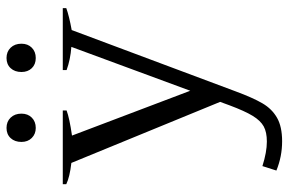

<svg xmlns="http://www.w3.org/2000/svg" viewBox="-172 -544 907 604"><g transform="rotate(-90 282.0 -241.5)"><path d="M138 -628Q138 -649 150 -662Q162 -675 182 -675Q202 -675 214.5 -662Q227 -649 227 -628Q227 -608 214.5 -595.5Q202 -583 182 -583Q163 -583 150.5 -595.5Q138 -608 138 -628ZM358 -628Q358 -649 370 -662Q382 -675 402 -675Q422 -675 434.5 -662Q447 -649 447 -628Q447 -608 434.5 -595.5Q422 -583 402 -583Q382 -583 370 -595.5Q358 -608 358 -628ZM559 -498V-487Q534 -478 490 -470L297 46Q277 100 259.5 130Q242 160 214 176Q186 192 140 192Q92 192 48 174L62 130Q106 144 139 144Q169 144 187 134Q205 124 220 99.5Q235 75 253 27L264 -3L72 -471Q28 -476 5 -487V-498H237V-486Q213 -477 158 -469L299 -97L437 -471Q397 -474 364 -486V-498Z"/></g></svg>

Font: Trirong
Style: Regular
Weight: 400
Designer: Katatrad Team
Foundry: CadsonDemak
Version: Version 1.001